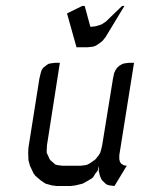

<svg xmlns="http://www.w3.org/2000/svg" viewBox="-20 -622 482 642"><path d="M74.2 -110.8 75.2 -128.9 111.8 -359.9 116.2 -377.9 119.1 -387.2 124 -395 133.8 -402.8 141.1 -408.2 149.9 -410.2 165 -412.1H180.2L137.2 -137.2L136.2 -120.1V-110.8L140.1 -103L146 -89.8L148.9 -85.9L159.2 -77.1L165 -71.8L172.9 -69.8L188 -67.9H250L266.1 -69.8L272.9 -71.8L282.2 -77.1L294.9 -85.9L299.8 -89.8L310.1 -103L314.9 -110.8L317.9 -120.1L321.8 -137.2L357.9 -359.9L361.8 -377.9L366.2 -387.2L371.1 -395L379.9 -402.8L389.2 -408.2L397 -410.2L412.1 -412.1H428.2L378.9 -103V-94.2V-89.8L380.9 -81.1L384.8 -75.2L393.1 -69.8L396 -68.8L403.8 -67.9L362.8 0L347.2 -2L338.9 -3.9L333 -7.8L323.2 -17.1L319.8 -21L314 -34.2L312 -43L310.1 -50.8L311 -67.9L306.2 -50.8L299.8 -43L291 -28.8L286.1 -24.9L272.9 -17.1L255.9 -7.8L231.9 -2L215.8 0H169.9L153.8 -2L132.8 -7.8L118.2 -17.1L98.1 -34.2L91.8 -43L80.1 -67.9L75.2 -85.9ZM204.1 -577.1 254.9 -602.1H263.2L282.2 -532.2L299.8 -534.2L315.9 -539.1L320.8 -541L334 -549.8L388.2 -602.1H396L333 -498L323.2 -485.8L318.8 -481.9L305.2 -472.2L296.9 -467.8L290 -465.8L272.9 -463.9H235.8Z"/></svg>

Font: Petahja
Style: Italic
Weight: 400
Designer: T. Christopher White
Version: Version 1.1